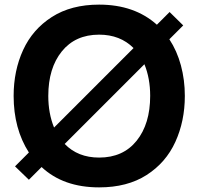

<svg xmlns="http://www.w3.org/2000/svg" viewBox="-20 -797 860 831"><path d="M713 -627Q746 -577 763 -514Q780 -451 780 -382Q780 -273 739 -183Q698 -93 614.5 -39.5Q531 14 409 14Q254 14 160 -74L105 -19L45 -77L105 -137Q39 -240 39 -382Q39 -491 80 -580.5Q121 -670 204.5 -723.5Q288 -777 409 -777Q562 -777 659 -690L714 -745L773 -687ZM214 -245 558 -589Q500 -647 409 -647Q306 -647 247.5 -574.5Q189 -502 189 -382Q189 -306 214 -245ZM630 -382Q630 -458 605 -519L260 -174Q317 -115 409 -115Q513 -115 571.5 -188Q630 -261 630 -382Z"/></svg>

Font: Open Sauce One
Style: Bold
Weight: 700
Designer: Alfredo Marco Pradil
Foundry: Creative Sauce Fz LLC
Version: Version 1.477